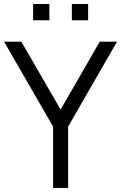

<svg xmlns="http://www.w3.org/2000/svg" viewBox="-20 -925 596 945"><path d="M333.7 -825.3V-905.3H413.7V-825.3ZM143 -825.3V-905.3H223V-825.3ZM241.3 0V-301.7L0 -720H85L278.3 -385.7L471 -720H556L315.3 -301.7V0Z"/></svg>

Font: Vela Sans GX ExtLt
Style: Regular
Weight: 200
Designer: Principal design: Mikhail Sharanda - project Manrope.
Design modification: Ravid Balaliev
Foundry: Mikhail Sharanda
Version: Version 1.001